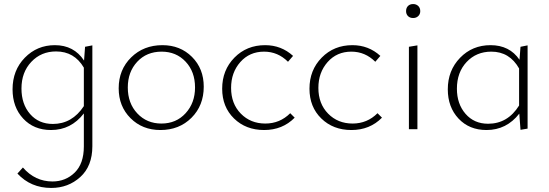

<svg xmlns="http://www.w3.org/2000/svg" viewBox="-20 -638 2711 948"><path d="M400 -407 436 -414V84Q436 182 376.5 236Q317 290 233 290Q132 290 66 219L93 189Q153 258 239 258Q304 258 349 214Q394 170 394 85V-78Q331 4 232 4Q147 4 94.5 -52.5Q42 -109 42 -197Q42 -291 102.5 -353Q163 -415 251 -415Q345 -415 395 -339ZM241 -26Q336 -26 394 -114V-304Q347 -384 257 -384Q183 -384 134.5 -332.5Q86 -281 86 -201Q86 -124 128.5 -75Q171 -26 241 -26Z M772 4Q683 4 624.5 -54.5Q566 -113 566 -202Q566 -294 627.5 -354.5Q689 -415 782 -415Q870 -415 928 -357Q986 -299 986 -210Q986 -117 925.5 -56.5Q865 4 772 4ZM777 -28Q850 -28 896.5 -79Q943 -130 943 -206Q943 -284 896.5 -333.5Q850 -383 778 -383Q704 -383 657.5 -333Q611 -283 611 -206Q611 -128 658 -78Q705 -28 777 -28Z M1284 4Q1194 4 1135.5 -53Q1077 -110 1077 -200Q1077 -292 1137.5 -353.5Q1198 -415 1289 -415Q1369 -415 1427 -362L1402 -333Q1352 -383 1284 -383Q1212 -383 1166.5 -331.5Q1121 -280 1121 -204Q1121 -126 1169 -77Q1217 -28 1290 -28Q1362 -28 1413 -79L1435 -57Q1375 4 1284 4Z M1715 4Q1625 4 1566.5 -53Q1508 -110 1508 -200Q1508 -292 1568.5 -353.5Q1629 -415 1720 -415Q1800 -415 1858 -362L1833 -333Q1783 -383 1715 -383Q1643 -383 1597.5 -331.5Q1552 -280 1552 -204Q1552 -126 1600 -77Q1648 -28 1721 -28Q1793 -28 1844 -79L1866 -57Q1806 4 1715 4Z M2020 -549Q2004 -549 1994.5 -558.5Q1985 -568 1985 -583Q1985 -599 1994.5 -608.5Q2004 -618 2020 -618Q2035 -618 2045 -608.5Q2055 -599 2055 -583Q2055 -568 2045 -558.5Q2035 -549 2020 -549ZM1999 0V-407L2041 -414V0Z M2550 -407 2585 -414V-3L2550 3L2544 -77Q2481 4 2382 4Q2297 4 2244 -52.5Q2191 -109 2191 -197Q2191 -290 2251.5 -352.5Q2312 -415 2402 -415Q2496 -415 2545 -343ZM2390 -27Q2487 -27 2543 -117V-300Q2496 -383 2406 -383Q2332 -383 2284 -332Q2236 -281 2236 -200Q2236 -125 2278.5 -76Q2321 -27 2390 -27Z"/></svg>

Font: EauTestInfant Light
Style: Regular
Weight: 300
Designer: Christian Thalmann (Catharsis Fonts)
Version: Version 0.001;PS 000.001;hotconv 1.0.88;makeotf.lib2.5.64775